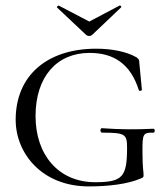

<svg xmlns="http://www.w3.org/2000/svg" viewBox="-20 -654 596 686"><path d="M287 -530C293 -524 304 -524 310 -530L412 -627C416 -630 410 -636 407 -634L299 -577L190 -634C188 -635 181 -629 184 -627ZM36 -226C36 -384 148 -480 324 -480C378 -480 432 -470 468 -449C479 -441 477 -437 478 -427L487 -333C487 -330 477 -327 476 -332C446 -427 385 -465 300 -465C184 -465 107 -381 107 -239C107 -101 189 -3 320 -3C418 -3 434 -22 434 -126C434 -175 427 -180 345 -180C337 -180 337 -196 344 -196C413 -191 464 -191 528 -194C534 -194 535 -180 528 -180C491 -181 489 -175 489 -116C489 -49 493 -44 493 -28C493 -20 491 -20 482 -16C436 4 367 12 297 12C130 12 36 -106 36 -226Z"/></svg>

Font: Cormorant SC
Style: Regular
Weight: 400
Designer: Christian Thalmann (Catharsis Fonts)
Version: Version 1.000;PS 001.000;hotconv 1.0.70;makeotf.lib2.5.58329